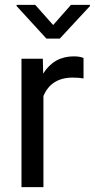

<svg xmlns="http://www.w3.org/2000/svg" viewBox="-20 -770 390 790"><path d="M125 -750H48.3V-745.1L170.9 -611.3H226.1L350.1 -745.1V-750H272L198.7 -667ZM323.7 -531.2C314.5 -535.6 301.3 -538.1 283.7 -538.1C229.5 -538.1 187.5 -514.6 157.7 -467.3L156.2 -528.3H68.4V0H158.7V-375C179.7 -425.3 220.2 -450.7 279.3 -450.7C295.4 -450.7 310.1 -449.7 323.7 -447.3Z"/></svg>

Font: Roboto
Style: Regular
Weight: 400
Designer: Google
Version: Version 2.137; 2017